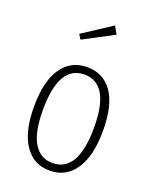

<svg xmlns="http://www.w3.org/2000/svg" viewBox="-145 -854 758 947"><g transform="rotate(20 233.5 -380.5)"><path d="M292 -772 314.9 -731.9 155.8 -647.9 140.1 -672.9ZM233.9 -532.2Q319.8 -532.2 366.9 -464.6Q414.1 -397 414.1 -263.2Q414.1 -130.4 366 -59.6Q317.9 11.2 232.9 11.2Q147.9 11.2 100.6 -59.1Q53.2 -129.4 53.2 -259.8Q53.2 -392.6 101.1 -462.4Q148.9 -532.2 233.9 -532.2ZM233.9 -493.2Q100.1 -493.2 100.1 -259.8Q100.1 -142.6 134.5 -85.7Q168.9 -28.8 232.9 -28.8Q367.2 -28.8 367.2 -263.2Q367.2 -493.2 233.9 -493.2Z"/></g></svg>

Font: Fira Sans Compressed ExtraLight
Style: Regular
Weight: 250
Width: 1
Designer: Carrois Corporate & Edenspiekermann AG
Foundry: Carrois Corporate GbR & Edenspiekermann AG
Version: Version 4.203;PS 004.203;hotconv 1.0.88;makeotf.lib2.5.64775